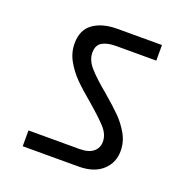

<svg xmlns="http://www.w3.org/2000/svg" viewBox="-113 -778 802 822"><g transform="rotate(20 288.0 -366.5)"><path d="M76 -61V-133H309Q350 -133 371 -150.5Q392 -168 392 -196Q392 -229 365.5 -258.5Q339 -288 283 -336Q236 -375 206 -405Q176 -435 155 -472Q134 -509 134 -551Q134 -613 175.5 -642.5Q217 -672 285 -672H488V-601H304Q265 -601 242 -587.5Q219 -574 219 -540Q219 -506 247 -474Q275 -442 331 -396Q379 -355 407.5 -326.5Q436 -298 456.5 -262Q477 -226 477 -185Q477 -131 438.5 -96Q400 -61 329 -61Z"/></g></svg>

Font: MSTAGE
Style: Regular
Weight: 400
Designer: Ninad Kale (Devanagari), Jonny Pinhorn (Latin)
Foundry: Indian Type Foundry
Version: 4.004